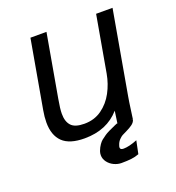

<svg xmlns="http://www.w3.org/2000/svg" viewBox="-133 -656 866 945"><g transform="rotate(-20 300.0 -183.5)"><path d="M63 -130.5Q63 -159.5 69 -193L132 -550H216L158 -221Q149 -171.5 149 -144.5Q149 -104 168.8 -82.5Q188.5 -61 237.5 -61Q290 -61 329 -89Q368 -117 391.5 -161Q415 -205 424 -255L476 -550H562L485.5 -116Q481 -92 474 -39.5L468.5 0H459L468.5 1Q464 15.5 450.5 25.2Q437 35 420 43Q400.5 52.5 394.2 55.8Q388 59 377.5 69.5Q367 80 362 95.5Q359 103 359 108Q359 120 376.5 120Q405.5 120 449 102.5L435 170.5Q415.5 178 394.2 180.5Q373 183 342.5 183Q323 183 303.5 173.8Q284 164.5 271.8 148Q259.5 131.5 259.5 112Q259.5 101.5 263 91.5Q270 73 278.8 60.8Q287.5 48.5 294.8 42.8Q302 37 317 26.5Q332 16 375 -2.5L387 -7.5L390 -7L399 -70.5Q331.5 7 214 7Q135.5 7 99.2 -28.2Q63 -63.5 63 -130.5Z"/></g></svg>

Font: JuliaMono
Style: Italic
Weight: 400
Italic angle: -9°
Monospace: yes
Designer: cormullion
Foundry: corm
Version: Version 0.057; ttfautohint (v1.8.4)